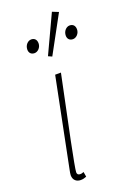

<svg xmlns="http://www.w3.org/2000/svg" viewBox="-147 -807 598 873"><g transform="rotate(-20 152.0 -370.0)"><path d="M86 12C96 12 104 10 114 6L110 -18C100 -14 97 -14 93 -14C83 -14 78 -19 78 -28C78 -50 118 -240 168 -478H140L54 -50C52 -40 50 -30 50 -24C50 0 66 12 86 12ZM86 -602C102 -602 118 -618 118 -638C118 -656 108 -666 92 -666C76 -666 60 -650 60 -628C60 -612 70 -602 86 -602ZM272 -602C288 -602 304 -618 304 -638C304 -656 294 -666 278 -666C262 -666 246 -650 246 -628C246 -612 256 -602 272 -602ZM156 -560 254 -740 224 -752 138 -568Z"/></g></svg>

Font: Source Sans Pro ExtraLight
Style: Italic
Weight: 200
Italic angle: -11°
Designer: Paul D. Hunt
Foundry: Adobe Systems Incorporated
Version: Version 3.006;hotconv 1.0.111;makeotfexe 2.5.65597